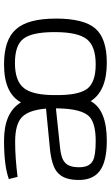

<svg xmlns="http://www.w3.org/2000/svg" viewBox="181 -718 549 951"><g transform="rotate(90 455.5 -242.5)"><path d="M867 -12Q803 12 676 12Q537 12 487 -72Q442 12 299 12Q178 12 126 -46Q72 -105 72 -245Q72 -383 121 -440Q170 -497 291 -497Q431 -497 481 -417Q524 -497 677 -497Q782 -497 828 -461Q876 -424 871 -344Q868 -279 831 -250Q797 -223 714 -215L518 -196Q525 -108 563 -74Q599 -43 682 -43Q761 -43 856 -55ZM416 -86Q452 -130 451 -245Q452 -358 419 -401Q386 -442 299 -442Q210 -442 175 -399Q139 -355 139 -239Q139 -126 172 -84Q204 -42 292 -42Q381 -42 416 -86ZM707 -265Q762 -270 783 -288Q806 -306 808 -349Q812 -409 776 -428Q751 -442 678 -442Q589 -442 556 -409Q520 -372 517 -262V-245Z"/></g></svg>

Font: Taylor Sans Light
Style: Regular
Weight: 300
Italic angle: -8°
Designer: Natanael Gama
Version: Version 1.001 September 8, 2015